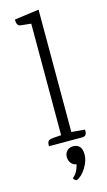

<svg xmlns="http://www.w3.org/2000/svg" viewBox="-136 -738 549 988"><g transform="rotate(-15 138.5 -244.0)"><path d="M228 0H50V-7Q50 -27 63 -32Q70 -36 125 -39V-633L69 -639Q49 -641 49 -675L180 -693V-41L251 -35Q254 0 228 0ZM144 205Q140 207 133 200.5Q126 194 126 190Q152 172 163 126Q145 124 134.5 110Q124 96 124 77Q124 58 136.5 45Q149 32 169.5 32Q190 32 203 45Q216 58 216 89.5Q216 121 193.5 157.5Q171 194 144 205Z"/></g></svg>

Font: Karma Light
Style: Regular
Weight: 300
Designer: Joana Correia
Foundry: Indian Type Foundry
Version: Version 1.202;PS 1.0;hotconv 1.0.78;makeotf.lib2.5.61930; tt